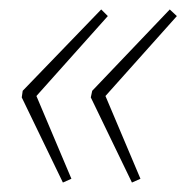

<svg xmlns="http://www.w3.org/2000/svg" viewBox="-20 -470 394 406"><path d="M277 -92 203 -267 354 -436 339 -450 175 -278 172 -264 259 -84ZM131 -92 57 -267 208 -436 194 -450 28 -278 26 -264 113 -84Z"/></svg>

Font: Noto Sans Display SemiCondensed Thin
Style: Italic
Weight: 250
Width: 4
Designer: Monotype Design team
Foundry: Monotype Imaging Inc.
Version: 1.000